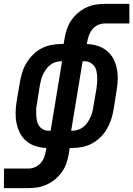

<svg xmlns="http://www.w3.org/2000/svg" viewBox="-57 -755 687 990"><path d="M-37 215 -36 114H91Q108 114 124.5 106.5Q141 99 153 85.5Q165 72 171 55Q177 38 180 21L182 8Q154 7 127 -1.5Q100 -10 79.5 -27Q59 -44 46.5 -68Q34 -92 28.5 -119Q23 -146 23.5 -175Q24 -204 29 -233L46 -333Q50 -358 58 -383Q66 -408 80 -431Q94 -454 113.5 -473.5Q133 -493 157 -505.5Q181 -518 206.5 -523Q232 -528 257 -528H271L276 -557Q280 -581 288 -605Q296 -629 310.5 -650Q325 -671 344.5 -688Q364 -705 387.5 -716Q411 -727 435 -731Q459 -735 483 -735H610V-634H483Q466 -634 449 -626.5Q432 -619 420.5 -605.5Q409 -592 402.5 -575Q396 -558 393 -541L391 -528Q420 -527 446.5 -518.5Q473 -510 494 -493Q515 -476 527.5 -452Q540 -428 545.5 -401Q551 -374 550 -345Q549 -316 544 -287L528 -187Q524 -162 515.5 -137Q507 -112 493.5 -89Q480 -66 460 -46.5Q440 -27 416 -14.5Q392 -2 366.5 3Q341 8 316 8H302L298 37Q294 61 286 85Q278 109 263.5 130Q249 151 229 168Q209 185 185.5 196Q162 207 138 211Q114 215 90 215ZM204 -81 263 -439H257Q243 -439 229 -434.5Q215 -430 203 -421Q191 -412 182 -399.5Q173 -387 166 -373.5Q159 -360 155.5 -346Q152 -332 149 -318L133 -218Q130 -203 129.5 -188.5Q129 -174 130 -159Q131 -144 134 -130Q137 -116 145 -105Q153 -94 165.5 -87.5Q178 -81 193 -81ZM310 -81H316Q330 -81 344.5 -85.5Q359 -90 371 -99Q383 -108 392 -120.5Q401 -133 407.5 -146.5Q414 -160 418 -174Q422 -188 424 -202L441 -302Q443 -317 444 -331.5Q445 -346 444 -361Q443 -376 440 -390Q437 -404 428.5 -415Q420 -426 407.5 -432.5Q395 -439 380 -439H369Z"/></svg>

Font: Iosevka Extended
Style: Bold Italic
Weight: 700
Width: 7
Italic angle: -9°
Monospace: yes
Designer: Belleve Invis
Foundry: Belleve Invis
Version: Version 32.5.0; ttfautohint (v1.8.4)